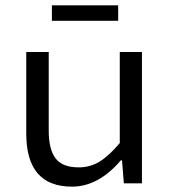

<svg xmlns="http://www.w3.org/2000/svg" viewBox="-20 -678 640 710"><path d="M171.9 -601.1V-658.2H417V-601.1ZM504.9 -485.8V0H438L431.2 -85H426.8Q343.8 12.2 246.1 12.2Q77.1 12.2 77.1 -184.1V-485.8H160.2V-194.8Q160.2 -125 186 -91.8Q211.9 -58.6 272 -59.1Q313 -59.1 347.7 -80.1Q382.3 -101.1 422.9 -148.9V-485.8Z"/></svg>

Font: SourceCodePro-Regular
Style: Regular
Weight: 400
Monospace: yes
Designer: Paul D. Hunt
Foundry: Adobe Systems Incorporated
Version: Version 1.009;PS 1.000;hotconv 1.0.70;makeotf.lib2.5.5900